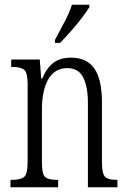

<svg xmlns="http://www.w3.org/2000/svg" viewBox="-20 -786 536 806"><path d="M24 0V-31H31Q67 -31 81.5 -43.5Q96 -56 96 -105V-433Q96 -481 81.5 -493Q67 -505 32 -505H27V-536H147L153 -456H157Q176 -501 204.5 -522.5Q233 -544 278 -544Q344 -544 376 -498.5Q408 -453 408 -355V-105Q408 -56 421.5 -43.5Q435 -31 469 -31H473V0H349V-355Q349 -421 329.5 -460.5Q310 -500 262 -500Q210 -500 183 -453.5Q156 -407 156 -326V-103Q156 -54 170 -42.5Q184 -31 218 -31H224V0ZM211 -619Q233 -660 252 -696Q271 -732 282 -766H355V-756Q345 -739 324.5 -712Q304 -685 279 -656.5Q254 -628 232 -606H211Z"/></svg>

Font: Noto Serif Tamil ExtraCondensed Light
Style: Regular
Weight: 300
Width: 2
Designer: Indian Type Foundry, Tom Grace, and the Monotype Design Team
Foundry: Monotype Imaging Inc.
Version: Version 2.004; ttfautohint (v1.8.4.7-5d5b)